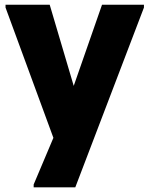

<svg xmlns="http://www.w3.org/2000/svg" viewBox="-20 -567 638 819"><path d="M123.6 232V220L261.6 -106.4L415.2 -546.8H594V-534.8L301.2 232ZM220.8 56.4 3.6 -534.8V-546.8H192L315.1 -131Z"/></svg>

Font: Kufam
Style: Regular
Weight: 400
Designer: Wael Morcos, Artur Schmal
Foundry: Original Type
Version: Version 1.301; ttfautohint (v1.8.3)